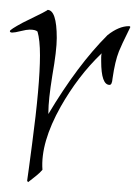

<svg xmlns="http://www.w3.org/2000/svg" viewBox="-41 -339 284 389"><path d="M16 30Q14 28 14 27Q15 20 17.5 2Q20 -16 24 -47Q32 -107 36 -152Q40 -197 40 -227Q40 -258 35 -275Q31 -279 19 -279Q13 -279 1 -276Q-11 -273 -16 -273Q-21 -273 -21 -276Q-21 -279 5 -293Q59 -319 55 -319Q74 -319 74 -262Q74 -237 65 -186Q61 -161 59 -142.5Q57 -124 57 -111V-108Q116 -207 177 -268Q200 -286 220 -286Q223 -286 223 -284Q213 -264 207.5 -252Q202 -240 200 -235Q192 -215 187 -180Q186 -167 181 -167Q164 -167 164 -215Q164 -219 164 -223Q164 -227 165 -231Q140 -207 119.5 -180Q99 -153 82 -123Q41 -50 45 5Q40 11 32.5 17Q25 23 16 30Z"/></svg>

Font: Shalimar
Style: Regular
Weight: 400
Designer: Robert E. Leuschke
Foundry: Robert E. Leuschke
Version: Version 1.010; ttfautohint (v1.8.3)